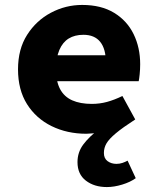

<svg xmlns="http://www.w3.org/2000/svg" viewBox="-20 -530 640 778"><path d="M413 228Q362 228 328 202Q294 176 294 127Q294 87 317.5 55.5Q341 24 384 -9L391 4Q370 9 354.5 10.5Q339 12 330 12Q252 12 189 -19Q126 -50 89.5 -108Q53 -166 53 -249Q53 -331 90 -389Q127 -447 186.5 -478.5Q246 -510 313 -510Q390 -510 442.5 -478Q495 -446 521.5 -391.5Q548 -337 548 -270Q548 -249 546 -229.5Q544 -210 542 -201H172V-306H432L409 -277Q409 -332 386 -360.5Q363 -389 318 -389Q283 -389 258.5 -374Q234 -359 220.5 -327.5Q207 -296 207 -249Q207 -200 223.5 -169Q240 -138 272.5 -123.5Q305 -109 352 -109Q384 -109 413.5 -117Q443 -125 476 -141L528 -46Q477 -13 449.5 10Q422 33 411.5 51Q401 69 401 90Q401 112 416 123Q431 134 452 134Q465 134 476.5 130Q488 126 497 121L530 192Q508 208 475 218Q442 228 413 228Z"/></svg>

Font: Source Code Pro ExtraLight ExtraBold
Style: Regular
Weight: 800
Monospace: yes
Version: Version 1.018;hotconv 1.0.116;makeotfexe 2.5.65601